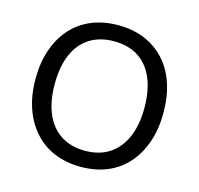

<svg xmlns="http://www.w3.org/2000/svg" viewBox="-105 -826 981 947"><g transform="rotate(15 385.5 -352.5)"><path d="M386 9Q311 9 251 -16Q191 -41 148 -89Q105 -137 82 -203.5Q59 -270 59 -353Q59 -436 82 -502.5Q105 -569 147.5 -616.5Q190 -664 250.5 -689Q311 -714 386 -714Q461 -714 521 -689Q581 -664 624 -617Q667 -570 689.5 -503.5Q712 -437 712 -354Q712 -271 689 -204Q666 -137 623.5 -89Q581 -41 521 -16Q461 9 386 9ZM386 -73Q458 -73 509 -106Q560 -139 587.5 -202Q615 -265 615 -353Q615 -442 588 -504.5Q561 -567 510 -599.5Q459 -632 386 -632Q314 -632 262.5 -599.5Q211 -567 184 -504.5Q157 -442 157 -353Q157 -265 184 -202Q211 -139 262.5 -106Q314 -73 386 -73Z"/></g></svg>

Font: Nunito Sans 12pt Medium
Style: Regular
Weight: 500
Designer: Vernon Adams
Foundry: Vernon Adams
Version: Version 3.101;gftools[0.9.27]